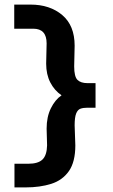

<svg xmlns="http://www.w3.org/2000/svg" viewBox="-20 -735 490 836"><path d="M91 81H43V-22H103Q146 -22 165 -40.5Q184 -59 185 -102L183 -175Q183 -226 201.5 -263.5Q220 -301 248 -320Q217 -341 199 -376Q181 -411 181 -458L183 -546Q183 -610 125 -610H42V-715H113Q197 -715 251 -669.5Q305 -624 305 -536L303 -446Q303 -401 317.5 -387Q332 -373 361 -373H396V-266H360Q342 -266 330 -261.5Q318 -257 311.5 -240.5Q305 -224 305 -189L308 -102Q308 -30 280 10Q252 50 203 65.5Q154 81 91 81Z"/></svg>

Font: Inconsolata SemiCondensed Black
Style: Regular
Weight: 900
Width: 4
Monospace: yes
Designer: Raph Levien, Cyreal, Brenton Simpson
Foundry: Raph Levien, Cyreal, Google
Version: Version 3.001; ttfautohint (v1.8.2.53-6de2)